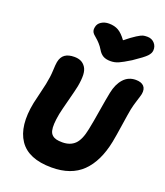

<svg xmlns="http://www.w3.org/2000/svg" viewBox="-177 -1120 1077 1252"><g transform="rotate(20 361.0 -494.5)"><path d="M627 -1002Q657.2 -1002 676.5 -981.4Q695.8 -960.9 693.8 -931.2Q692.4 -910.6 673.3 -890.4Q654.3 -870.1 585.9 -824.2Q533.7 -792 508.1 -781Q482.4 -770 454.1 -770Q421.9 -770 402.1 -781.7Q382.3 -793.5 368.2 -817.9Q356.4 -837.9 341.6 -854Q326.7 -870.1 315.9 -878.9Q305.2 -887.7 295.9 -896.7Q286.6 -905.8 283.2 -917Q279.8 -928.2 283.2 -943.8Q287.6 -968.3 310.1 -982.7Q332.5 -997.1 362.8 -997.1Q400.9 -997.1 428.5 -981.4Q456.1 -965.8 484.9 -925.8Q529.3 -961.4 557.1 -978.8Q585 -996.1 596.7 -999Q608.4 -1002 627 -1002ZM330.1 13.2Q168.9 13.2 106.2 -79.8Q43.5 -172.9 77.1 -341.8Q83 -369.1 95.2 -418.5Q107.4 -467.8 110.8 -485.8Q122.1 -540.5 123.8 -583.7Q125.5 -627 128.9 -645Q136.2 -682.1 160.2 -699Q184.1 -715.8 225.1 -715.8Q251.5 -715.8 270.5 -707Q289.6 -698.2 303.2 -678.2Q316.9 -658.2 318.4 -625.2Q319.8 -592.3 311 -543.9Q304.7 -512.7 284.9 -437.5Q265.1 -362.3 258.8 -332Q251 -290.5 249.5 -261.5Q248 -232.4 252.7 -213.6Q257.3 -194.8 269.5 -184.1Q281.7 -173.3 298.3 -169.2Q314.9 -165 339.8 -165Q394.5 -165 426.8 -196.5Q459 -228 474.1 -305.2Q485.4 -359.4 498.5 -441.4Q511.7 -523.4 522 -574.2Q534.7 -637.7 568.1 -674.8Q601.6 -711.9 652.8 -711.9Q690.9 -711.9 708.7 -693.1Q726.6 -674.3 720.2 -638.2Q717.3 -624.5 705.6 -588.4Q693.8 -552.2 687 -520Q680.2 -484.4 668.2 -403.8Q656.2 -323.2 647.9 -280.8Q619.1 -137.2 542.2 -62Q465.3 13.2 330.1 13.2Z"/></g></svg>

Font: Shantell Sans Normal
Style: Italic
Weight: 800
Italic angle: -11.31°
Designer: Stephen Nixon, Anya Danilova, Shantell Martin
Foundry: Arrow Type
Version: Version 1.006;[559af2be0]